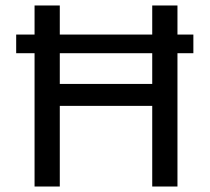

<svg xmlns="http://www.w3.org/2000/svg" viewBox="-20 -680 764 700"><path d="M39 -554H685V-486H39ZM535 0V-660H627V0ZM106 0V-660H198V0ZM156 -294V-374H575V-294Z"/></svg>

Font: Bricolage Grotesque 72pt
Style: Regular
Weight: 400
Version: Version 1.001;gftools[0.9.33.dev8+g029e19f]